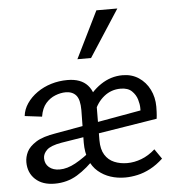

<svg xmlns="http://www.w3.org/2000/svg" viewBox="-52 -755 746 812"><g transform="rotate(-5 321.5 -349.5)"><path d="M447 8Q414 8 385 -1.5Q356 -11 333 -30.5Q310 -50 297.5 -81Q285 -112 285 -154L287 -292Q287 -337 271.5 -355Q256 -373 227 -373Q206 -373 183 -364Q160 -355 142.5 -335Q125 -315 119 -279L46 -288Q49 -316 66 -341Q83 -366 110 -385Q137 -404 170 -414Q203 -424 239 -424Q296 -424 324.5 -392.5Q353 -361 353 -302L352 -158Q352 -120 366.5 -96.5Q381 -73 406 -62.5Q431 -52 461 -52Q491 -52 521.5 -63.5Q552 -75 580 -100L609 -58Q582 -33 554.5 -18.5Q527 -4 499.5 2Q472 8 447 8ZM148 8Q96 8 66 -20Q36 -48 36 -93Q36 -115 46.5 -136.5Q57 -158 86 -176.5Q115 -195 172 -204L592 -279L601 -228L191 -162Q145 -154 128.5 -138Q112 -122 112 -103Q112 -79 129 -64.5Q146 -50 174 -50Q206 -50 241.5 -69.5Q277 -89 318 -123L330 -91Q287 -44 244 -18Q201 8 148 8ZM536 -228V-280Q536 -295 530 -315.5Q524 -336 507.5 -352Q491 -368 460 -368Q420 -368 389.5 -343.5Q359 -319 344 -278L309 -317Q337 -366 380 -395Q423 -424 473 -424Q512 -424 541.5 -404.5Q571 -385 587.5 -352Q604 -319 604 -279Q604 -272 603.5 -257.5Q603 -243 601 -228ZM289 -508 387 -707H476L347 -508Z"/></g></svg>

Font: Ysabeau Office Medium
Style: Regular
Weight: 500
Designer: Christian Thalmann (Catharsis Fonts)
Version: Version 2.001;gftools[0.9.30]; featfreeze: tnum,lnum,ss02